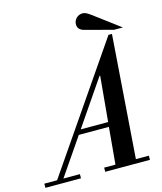

<svg xmlns="http://www.w3.org/2000/svg" viewBox="-224 -1020 941 1116"><g transform="rotate(-15 247.0 -462.0)"><path d="M123 -25V0H-91V-25H-14L493 -764H514L460 -25H538V0H269V-25H337L357 -247H176L24 -25ZM385 -547H381L195 -275H360ZM532 -784 366 -828Q326 -838 326 -871Q326 -893 341.5 -908.5Q357 -924 380 -924Q392 -924 404.5 -917Q417 -910 446 -888L585 -784Z"/></g></svg>

Font: Libre Bodoni
Style: Italic
Weight: 400
Italic angle: -13°
Designer: Pablo Impallari, Rodrigo Fuenzalida
Foundry: Pablo Impallari, Rodrigo Fuenzalida
Version: Version 1.001